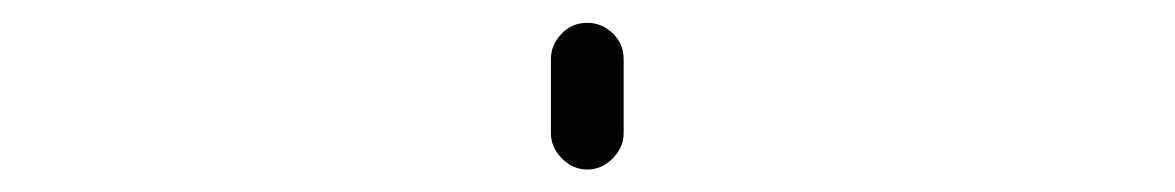

<svg xmlns="http://www.w3.org/2000/svg" viewBox="-20 -445 1040 170"><path d="M467.8 -327.1V-392.6Q467.8 -405.3 477.1 -415Q486.3 -424.8 500 -424.8Q512.7 -424.8 522.5 -415.5Q532.2 -406.2 532.2 -392.6V-327.1Q532.2 -314.5 522.5 -304.7Q512.7 -294.9 500 -294.9Q487.3 -294.9 477.5 -304.7Q467.8 -314.5 467.8 -327.1Z"/></svg>

Font: Rounded Mgen+ 2m light
Style: Regular
Weight: 200
Designer: [Source Han Sans]
Ryoko NISHIZUKA  (kana & ideographs); Paul D. Hunt (Latin, Greek & Cyrillic); Wenlong ZHANG  (bopomofo
Version: Version 1.059.20150602